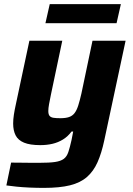

<svg xmlns="http://www.w3.org/2000/svg" viewBox="-20 -708 646 934"><path d="M194 206Q159 206 124.5 204.5Q90 203 60.5 200Q31 197 11 194L34 83Q65 83 89 83.5Q113 84 133.5 84Q154 84 172 84Q220 84 247.5 80Q275 76 290 65Q305 54 312.5 31.5Q320 9 328 -27Q330 -37 332 -47.5Q334 -58 336 -68H328Q310 -44 286.5 -29.5Q263 -15 235.5 -8.5Q208 -2 176 -2Q126 -2 97 -14Q68 -26 56 -49.5Q44 -73 44 -107Q44 -127 47.5 -150Q51 -173 57 -200L123 -510H283L228 -249Q222 -220 218.5 -200.5Q215 -181 215 -168Q215 -152 221 -144.5Q227 -137 240 -135Q253 -133 274 -133Q299 -133 315.5 -138.5Q332 -144 342.5 -157.5Q353 -171 360.5 -194.5Q368 -218 376 -253L430 -510H591L487 -24Q474 37 454.5 81Q435 125 403 153Q371 181 320.5 193.5Q270 206 194 206ZM201 -595 222 -688H568L547 -595Z"/></svg>

Font: Saira Thin
Style: Bold Italic
Weight: 700
Italic angle: -12°
Version: Version 1.101